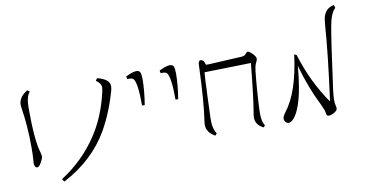

<svg xmlns="http://www.w3.org/2000/svg" viewBox="-76 -1132 2312 1210"><g transform="rotate(-10 1079.5 -526.5)"><path d="M131 -723Q106 -692 106 -623Q106 -409 132 -331Q136 -313 136 -309Q136 -300 132 -291Q112 -244 95 -244Q77 -244 77 -278Q77 -280 77.5 -283.5Q78 -287 78.5 -294Q79 -301 79 -307Q81 -323 81 -375Q81 -511 63 -623Q63 -627 61.5 -635.5Q60 -644 60 -648Q60 -700 117 -733Z M236 -144Q378 -235 469 -372Q533 -468 568 -591Q585 -651 585 -670Q585 -696 553 -717L563 -732Q642 -713 642 -668Q642 -655 638 -640Q600 -505 538 -396Q439 -226 247 -126Z M750 -693 746 -711Q818 -746 836 -725Q844 -715 844 -686L845 -683Q845 -602 830 -513H813Q813 -659 789 -686Q780 -696 750 -693Z M964 -693 960 -711Q1032 -746 1050 -725Q1058 -715 1058 -686L1059 -683Q1059 -602 1044 -513H1027Q1027 -659 1003 -686Q994 -696 964 -693Z M1237 -651Q1232 -598 1231 -535L1230 -524L1224 -363Q1221 -293 1246 -259L1235 -246Q1180 -276 1181 -326Q1181 -336 1184 -354Q1201 -471 1209 -677L1210 -707Q1211 -719 1215 -725Q1219 -731 1227 -730Q1247 -728 1254 -696H1274Q1457 -705 1482 -707Q1505 -708 1513 -721Q1521 -732 1527 -732Q1537 -732 1557 -711Q1576 -692 1576 -678Q1576 -673 1571 -661Q1560 -642 1557 -617Q1557 -611 1555 -607Q1541 -475 1536 -348Q1534 -285 1554 -256L1544 -244Q1492 -269 1494 -319Q1494 -330 1497 -344Q1513 -435 1535 -658Z M2113 -927 2119 -908Q2088 -880 2074 -800Q2058 -715 2015 -395Q2007 -330 2014 -304Q2019 -287 2017 -280Q2016 -270 2001 -260Q1971 -241 1954 -247Q1947 -250 1945 -267Q1943 -285 1923 -326Q1864 -442 1823 -589Q1815 -494 1802 -432L1801 -424L1794 -394Q1764 -276 1719 -249Q1705 -240 1690 -250Q1681 -257 1678 -267Q1672 -285 1694 -313Q1783 -426 1813 -664L1828 -657V-656Q1885 -472 1984 -333Q2025 -636 2036 -801Q2040 -842 2041 -849Q2053 -916 2113 -927ZM1699 -349V-348ZM1699 -347 1698 -346V-347ZM1698 -346V-345Q1698 -344 1697.5 -344Q1697 -344 1697 -343Q1697 -344 1697.5 -344Q1698 -344 1698 -345ZM1697 -343V-341V-342ZM1697 -341V-339V-340ZM1696 -337V-336Z"/></g></svg>

Font: Miso
Style: Regular
Weight: 400
Version: Version 1.1